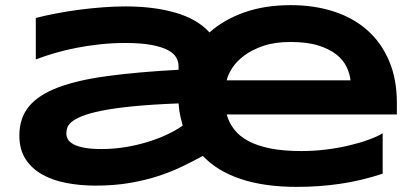

<svg xmlns="http://www.w3.org/2000/svg" viewBox="-20 -708 1622 746"><path d="M1466.8 -33.2Q1384.3 -5.9 1302.2 6.1Q1220.2 18.1 1133.8 18.1Q1006.8 18.1 915.5 -12.5Q824.2 -43 768.1 -102.1Q730 -81.5 687.7 -61Q645.5 -40.5 595.5 -24.2Q545.4 -7.8 485.1 2.7Q424.8 13.2 351.1 13.2Q291.5 13.2 237.8 2.9Q184.1 -7.3 143.6 -30.3Q103 -53.2 79.1 -90.3Q55.2 -127.4 55.2 -181.2Q55.2 -249 92.3 -294.2Q129.4 -339.4 205.6 -368.2Q281.7 -397 398.2 -412.6Q514.6 -428.2 673.8 -437V-451.2Q673.8 -467.8 665 -484.1Q656.2 -500.5 633.1 -512.9Q609.9 -525.4 569.6 -533.2Q529.3 -541 466.8 -541Q417.5 -541 369.4 -535.9Q321.3 -530.8 276.6 -522Q231.9 -513.2 191.9 -501.5Q151.9 -489.7 119.1 -477.1V-638.2Q153.3 -647 195.8 -655.3Q238.3 -663.6 284.2 -669.7Q330.1 -675.8 377 -679.4Q423.8 -683.1 466.8 -683.1Q578.6 -683.1 662.8 -658.4Q747.1 -633.8 793.9 -582Q850.1 -631.8 929.4 -659.9Q1008.8 -688 1109.9 -688Q1201.2 -688 1277.1 -663.3Q1353 -638.7 1407.5 -590.3Q1461.9 -542 1491.9 -471.2Q1522 -400.4 1522 -308.1V-263.2H860.8Q869.6 -231.4 889.9 -205.1Q910.2 -178.7 944.8 -160.2Q979.5 -141.6 1030 -131.3Q1080.6 -121.1 1150.9 -121.1Q1200.7 -121.1 1248.8 -127.2Q1296.9 -133.3 1338.4 -143.3Q1379.9 -153.3 1413.1 -165.5Q1446.3 -177.7 1466.8 -189.9ZM689.9 -220.2Q686 -233.4 681.2 -253.9Q676.3 -274.4 673.8 -306.2Q569.3 -302.2 496.3 -294.9Q423.3 -287.6 375 -277.8Q326.7 -268.1 299.1 -256.8Q271.5 -245.6 257.8 -233.9Q244.1 -222.2 241 -210.4Q237.8 -198.7 237.8 -189Q237.8 -177.2 244.1 -166.3Q250.5 -155.3 266.4 -147Q282.2 -138.7 308.6 -133.8Q335 -128.9 375 -128.9Q419.4 -128.9 464.4 -136Q509.3 -143.1 550.5 -155.5Q591.8 -168 627.7 -184.6Q663.6 -201.2 689.9 -220.2ZM1341.8 -396Q1339.4 -420.9 1326.9 -447.5Q1314.5 -474.1 1287.8 -495.6Q1261.2 -517.1 1217.5 -531Q1173.8 -544.9 1108.9 -544.9Q1047.9 -544.9 1003.4 -529.8Q959 -514.6 929 -492.2Q898.9 -469.7 882.3 -443.8Q865.7 -418 860.8 -396Z"/></svg>

Font: Syncopate
Style: Bold
Weight: 700
Designer: Astigmatic (AOETI)
Foundry: Astigmatic (AOETI)
Version: Version 1.001 2011